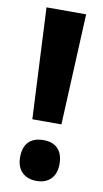

<svg xmlns="http://www.w3.org/2000/svg" viewBox="-84 -754 431 806"><g transform="rotate(10 131.5 -351.5)"><path d="M194 -241H70L47 -714H216ZM47 -76Q47 -118 68.5 -140.5Q90 -163 132 -163Q172 -163 193.5 -140.5Q215 -118 215 -76Q215 -34 192.5 -11.5Q170 11 132 11Q93 11 70 -11.5Q47 -34 47 -76Z"/></g></svg>

Font: Noto Sans Hebrew ExtraCondensed ExtraBold
Style: Regular
Weight: 800
Width: 2
Designer: Monotype Design Team
Foundry: Monotype Imaging Inc.
Version: Version 2.004; ttfautohint (v1.8.4.7-5d5b)